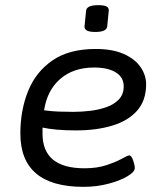

<svg xmlns="http://www.w3.org/2000/svg" viewBox="-20 -719 640 745"><path d="M304 6Q59 6 59 -201Q59 -291 89 -365.5Q119 -440 183.5 -484.5Q248 -529 351 -529Q417 -529 460.5 -509.5Q504 -490 525.5 -458.5Q547 -427 547 -392Q547 -329 512 -289.5Q477 -250 415.5 -231.5Q354 -213 275 -213Q232 -213 200 -216Q168 -219 145 -224Q145 -218 145 -212.5Q145 -207 145 -200Q145 -66 308 -66Q357 -66 394 -78.5Q431 -91 453.5 -103.5Q476 -116 481 -116Q490 -116 496.5 -97Q503 -78 503 -67Q503 -52 474.5 -35Q446 -18 400.5 -6Q355 6 304 6ZM265 -285Q296 -285 330 -289Q364 -293 393.5 -303.5Q423 -314 441.5 -333.5Q460 -353 460 -384Q460 -419 429.5 -438Q399 -457 345 -457Q265 -457 214 -413Q163 -369 151 -291Q180 -287 208 -286Q236 -285 265 -285ZM350 -595Q326 -595 316.5 -601Q307 -607 308 -617L314 -677Q316 -699 361 -699Q385 -699 394 -693.5Q403 -688 402 -677L396 -617Q394 -595 350 -595Z"/></svg>

Font: Asap Semi Expanded Semi Expanded Regular
Style: Italic
Weight: 400
Width: 6
Italic angle: -6°
Designer: Pablo Cosgaya
Foundry: Omnibus-Type
Version: Version 3.001; ttfautohint (v1.8.4.7-5d5b)